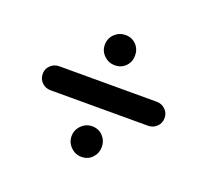

<svg xmlns="http://www.w3.org/2000/svg" viewBox="-78 -641 626 579"><g transform="rotate(20 234.5 -351.5)"><path d="M78 -313Q62 -313 50.5 -324Q39 -335 39 -352Q39 -368 50.5 -379Q62 -390 78 -390H391Q407 -390 418.5 -379Q430 -368 430 -352Q430 -335 418.5 -324Q407 -313 391 -313ZM234 -156Q214 -156 199.5 -170.5Q185 -185 185 -205Q185 -225 199.5 -239.5Q214 -254 234 -254Q255 -254 268.5 -239.5Q282 -225 282 -205Q282 -185 268.5 -170.5Q255 -156 234 -156ZM234 -450Q214 -450 199.5 -464Q185 -478 185 -498Q185 -519 199.5 -533Q214 -547 234 -547Q255 -547 268.5 -533Q282 -519 282 -498Q282 -478 268.5 -464Q255 -450 234 -450Z"/></g></svg>

Font: Comfortaa
Style: Regular
Weight: 400
Designer: Johan Aakerlund
Foundry: Johan Aakerlund
Version: Version 3.104; ttfautohint (v1.8.1.43-b0c9)